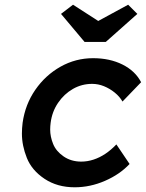

<svg xmlns="http://www.w3.org/2000/svg" viewBox="-20 -785 619 815"><path d="M297 10Q223 10 169 -26Q115 -62 94 -114.5Q73 -167 73 -218Q73 -240 76 -264Q87 -342 130 -404Q173 -466 237 -502Q301 -538 375 -538Q446 -538 500 -511Q554 -484 579 -436L500 -354Q488 -375 467 -392Q446 -409 421.5 -419Q397 -429 371 -429Q327 -429 289.5 -407.5Q252 -386 226.5 -348.5Q201 -311 195 -264Q193 -249 193 -235Q193 -205 205.5 -174Q218 -143 250 -121Q282 -99 325 -99Q351 -99 377 -107.5Q403 -116 427 -132Q451 -148 474 -172L530 -89Q489 -45 426 -17.5Q363 10 297 10ZM339 -607 239 -726 290 -765 397 -696 524 -765 563 -726 429 -607Z"/></svg>

Font: Lexend Med
Style: Italic
Weight: 500
Italic angle: -8.13011°
Designer: Bonnie Shaver-Troup, Thomas Jockin
Foundry: Lexend
Version: Version 1.007